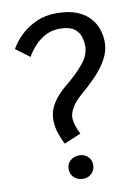

<svg xmlns="http://www.w3.org/2000/svg" viewBox="-91 -880 680 946"><g transform="rotate(-10 249.0 -407.0)"><path d="M188.5 -179.5Q177.5 -197 165 -232.2Q152.5 -267.5 152.5 -302.5Q152.5 -348.5 177 -387.2Q201.5 -426 246 -462Q298 -504 334.2 -547.2Q370.5 -590.5 370.5 -635.5Q370.5 -660.5 362.2 -685Q354 -709.5 330.5 -725.5Q307 -741.5 260.5 -741.5Q219.5 -741.5 187 -723.5Q154.5 -705.5 131.8 -679.5Q109 -653.5 96 -629.5L27 -681Q43.5 -712 75.5 -744Q107.5 -776 153.8 -797.8Q200 -819.5 258.5 -819.5Q320.5 -819.5 361.2 -802.5Q402 -785.5 425.5 -758.5Q449 -731.5 458.8 -700Q468.5 -668.5 468.5 -640Q468.5 -593.5 445.2 -552Q422 -510.5 386.5 -474.2Q351 -438 314.5 -407Q278.5 -376.5 262.5 -348.8Q246.5 -321 246.5 -299Q246.5 -279.5 254.8 -255Q263 -230.5 272 -215ZM246.5 7Q220.5 7 202.5 -10Q184.5 -27 184.5 -52.5Q184.5 -78 202.5 -94.2Q220.5 -110.5 246.5 -110.5Q273 -110.5 290.2 -94.2Q307.5 -78 307.5 -52.5Q307.5 -27 290.2 -10Q273 7 246.5 7Z"/></g></svg>

Font: Junction Medium
Style: Regular
Weight: 500
Designer: Caroline Hadilaksono
Foundry: Caroline Hadilaksono, Tyler Finck, The League of Moveable Type
Version: Version 2.000; ttfautohint (v1.8.3)